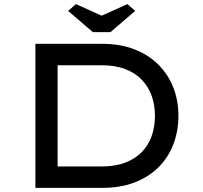

<svg xmlns="http://www.w3.org/2000/svg" viewBox="-20 -913 986 933"><path d="M152 0V-700H477Q565 -700 634 -673Q703 -646 750.5 -598Q798 -550 822.5 -487Q847 -424 847 -350Q847 -276 822.5 -212Q798 -148 750.5 -100.5Q703 -53 634 -26.5Q565 0 477 0ZM260 -93 257 -104H472Q539 -104 588 -122.5Q637 -141 669 -174Q701 -207 717 -252Q733 -297 733 -350Q733 -403 717 -447.5Q701 -492 669 -525.5Q637 -559 588 -577.5Q539 -596 472 -596H254L260 -605ZM431 -757 311 -860 349 -893 489 -830H459L599 -893L637 -860L517 -757Z"/></svg>

Font: Lexend Mega
Style: Regular
Weight: 400
Designer: Bonnie Shaver-Troup, Thomas Jockin
Foundry: Lexend
Version: Version 1.007